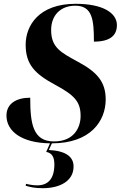

<svg xmlns="http://www.w3.org/2000/svg" viewBox="-20 -744 635 1010"><path d="M205 246C294 246 367 209 367 132C367 84 332 50 237 45L253 10C456 10 536 -107 536 -221C536 -313 491 -365 390 -419C301 -468 249 -493 249 -586C249 -664 299 -714 376 -714C467 -714 474 -638 474 -525C560 -525 595 -558 595 -612C595 -675 523 -724 378 -724C184 -724 115 -609 115 -509C115 -406 162 -356 270 -298C372 -243 404 -209 404 -134C404 -75 371 0 264 0C152 0 139 -96 139 -230C66 -230 14 -199 14 -136C14 -54 93 8 243 10L223 55C255 61 266 84 266 121C266 196 233 231 176 231C158 231 137 228 117 223L115 233C138 240 163 246 205 246Z"/></svg>

Font: Noto Serif Display
Style: Bold Italic
Weight: 700
Italic angle: -12°
Designer: Monotype Design Team
Foundry: Monotype Imaging Inc.
Version: Version 2.009